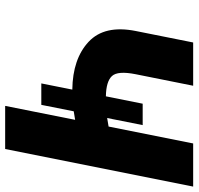

<svg xmlns="http://www.w3.org/2000/svg" viewBox="-32 -718 751 726"><g transform="rotate(90 343.0 -355.5)"><path d="M686 -710.9 543.9 0H380.9L433.6 -264.6Q418.5 -261.7 401.4 -259.3L377 -136.7H295.9L319.3 -253.9Q203.1 -255.4 138.7 -315.4Q74.2 -375.5 97.7 -493.7L141.1 -710.9H304.7L261.2 -493.7Q247.6 -425.8 268.1 -403.8Q288.6 -381.8 344.7 -380.9L372.6 -520H453.6L426.8 -385.7Q443.8 -388.2 459 -391.1L522.9 -710.9Z"/></g></svg>

Font: Roboto-BlackItalic
Style: Italic
Weight: 900
Italic angle: -12°
Designer: Google
Version: Version 1.100141; 2013